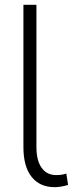

<svg xmlns="http://www.w3.org/2000/svg" viewBox="-20 -770 321 800"><path d="M131.8 -156.7Q131.8 -101.6 153.3 -71Q174.8 -40.5 214.4 -40.5Q228 -40.5 237.8 -42.2Q247.6 -43.9 256.3 -46.9L263.7 0.5Q249.5 4.9 235.4 7.3Q221.2 9.8 207 9.8Q146 9.8 111.8 -33Q77.6 -75.7 77.6 -156.7V-750H131.8Z"/></svg>

Font: Roboto Condensed Light
Style: Regular
Weight: 300
Designer: Google
Version: Version 2.134; 2016